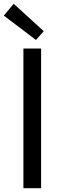

<svg xmlns="http://www.w3.org/2000/svg" viewBox="-23 -989 336 1009"><path d="M100 0H193V-734H100ZM166 -779 207 -825 49 -969 -3 -907Z"/></svg>

Font: Source Han Sans TC
Style: Regular
Weight: 400
Designer: Ryoko NISHIZUKA 西塚涼子 (kana, bopomofo & ideographs); Paul D. Hunt (Latin, Greek & Cyrillic); Sandoll Communications 산돌커뮤니
Foundry: Adobe
Version: Version 2.002;hotconv 1.0.116;makeotfexe 2.5.65601